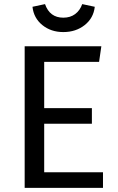

<svg xmlns="http://www.w3.org/2000/svg" viewBox="-20 -914 575 934"><path d="M462 -613H195V-388H427V-312H195V-76H481V0H100V-689H473ZM138 -881 199 -894Q222 -828 288 -828Q322 -828 345.5 -845.5Q369 -863 380 -894L441 -881Q435 -826 392 -792Q349 -758 288 -758Q228 -758 186 -792Q144 -826 138 -881Z"/></svg>

Font: FiraGO
Style: Regular
Weight: 400
Designer: bBox Type
Foundry: bBox Type GmbH
Version: Version 1.001;April 20, 2020;FontCreator 12.0.0.2555 64-bit